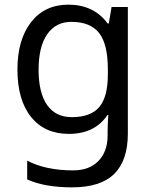

<svg xmlns="http://www.w3.org/2000/svg" viewBox="-20 -566 655 826"><path d="M275 -546Q328 -546 370.5 -526Q413 -506 443 -465H448L460 -536H530V9Q530 124 471.5 182Q413 240 290 240Q172 240 97 206V125Q176 167 295 167Q364 167 403.5 126.5Q443 86 443 16V-5Q443 -17 444 -39.5Q445 -62 446 -71H442Q388 10 276 10Q172 10 113.5 -63Q55 -136 55 -267Q55 -395 113.5 -470.5Q172 -546 275 -546ZM287 -472Q220 -472 183 -418.5Q146 -365 146 -266Q146 -167 182.5 -114.5Q219 -62 289 -62Q370 -62 407 -105.5Q444 -149 444 -246V-267Q444 -377 406 -424.5Q368 -472 287 -472Z"/></svg>

Font: Noto Sans Multani
Style: Regular
Weight: 400
Designer: Monotype Design Team
Foundry: Monotype Imaging Inc.
Version: Version 2.002; ttfautohint (v1.8.4.7-5d5b)